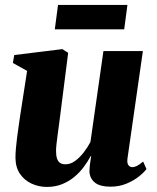

<svg xmlns="http://www.w3.org/2000/svg" viewBox="-20 -744 633 776"><path d="M169.5 11.5Q136.5 11.5 107.8 -1.8Q79 -15 61 -41Q43 -67 42.5 -106Q42.5 -122.5 44.2 -143Q46 -163.5 48.8 -186.2Q51.5 -209 55 -232Q58.5 -255 61.5 -276.5L89.5 -457.5L32 -489.5L37.5 -521.5L232 -545.5L255.5 -530.5L224.5 -287Q222 -265.5 218.8 -242.5Q215.5 -219.5 212.8 -198.2Q210 -177 208.2 -160.5Q206.5 -144 206.5 -135Q206.5 -116 210.2 -104Q214 -92 222.2 -86Q230.5 -80 245 -80Q265 -80 283.8 -93.8Q302.5 -107.5 318.5 -128.2Q334.5 -149 345.5 -170L398 -537.5H557.5L495 -102Q493 -84 499.2 -76.2Q505.5 -68.5 514.5 -68.5Q523.5 -68.5 533.5 -73.5Q543.5 -78.5 558.5 -91L572 -61Q562 -47 541.2 -30.5Q520.5 -14 491.2 -1.8Q462 10.5 426.5 10.5Q385.5 10.5 365.2 -4.8Q345 -20 341.5 -46.5Q341.5 -51 341.8 -58.2Q342 -65.5 343 -74.5Q344 -83.5 345.5 -93.5Q347 -103.5 348.5 -112.5L346.5 -113Q334.5 -90.5 318 -68.5Q301.5 -46.5 279.8 -28.5Q258 -10.5 230.5 0.5Q203 11.5 169.5 11.5ZM214.5 -724H495L482 -625.5H201.5Z"/></svg>

Font: Merriweather 72pt Black
Style: Italic
Weight: 900
Italic angle: -7.8°
Version: Version 2.101